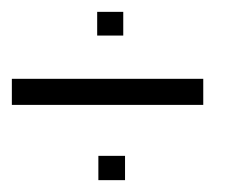

<svg xmlns="http://www.w3.org/2000/svg" viewBox="-21 -332 394 324"><path d="M143 -272V-312H187V-272ZM-1 -155V-199H322V-155ZM145 -28V-69H190V-28Z"/></svg>

Font: Chathura ExtraBold
Style: Regular
Weight: 800
Designer: Appaji Ambarisha Darbha
Foundry: Aditya Fonts
Version: Version 1.002 2016